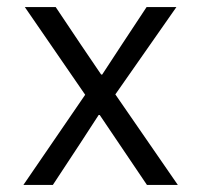

<svg xmlns="http://www.w3.org/2000/svg" viewBox="-20 -521 568 541"><path d="M46 0 220 -254 50 -501H137L208 -395L265 -311H268L323 -395L393 -501H477L305 -255L481 0H394L315 -117L261 -197H258L206 -117L129 0Z"/></svg>

Font: PlemolJP
Style: Regular
Weight: 400
Monospace: yes
Version: v2.0.4; ttfautohint (v1.8.4.7-5d5b-dirty) -l 6 -r 45 -G 200 